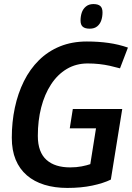

<svg xmlns="http://www.w3.org/2000/svg" viewBox="-20 -914 649 944"><path d="M311 10Q249 10 198.5 -5.5Q148 -21 112 -52Q76 -83 57 -129Q38 -175 38 -237Q38 -314 53 -384.5Q68 -455 97.5 -514.5Q127 -574 171.5 -618Q216 -662 275 -686Q334 -710 407 -710Q463 -710 513 -703Q563 -696 609 -680L570 -578Q545 -585 520 -590.5Q495 -596 468 -599Q441 -602 411 -602Q354 -602 308.5 -575Q263 -548 231 -499Q199 -450 182.5 -385.5Q166 -321 166 -246Q166 -205 177 -175.5Q188 -146 209 -127.5Q230 -109 259 -100Q288 -91 325 -91Q356 -91 381.5 -96Q407 -101 424 -107L452 -283H323L338 -378H581L525 -31Q488 -13 433.5 -1.5Q379 10 311 10ZM421 -773Q398 -773 387 -782.5Q376 -792 376 -813Q376 -834 382 -852Q388 -870 402.5 -882Q417 -894 439 -894Q462 -894 473 -884.5Q484 -875 484 -853Q484 -832 478 -814Q472 -796 458 -784.5Q444 -773 421 -773Z"/></svg>

Font: Georama ExtraCondensed Thin SemiBold
Style: Italic
Weight: 600
Italic angle: -9°
Version: Version 1.001